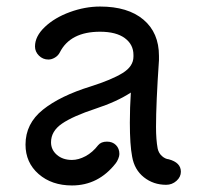

<svg xmlns="http://www.w3.org/2000/svg" viewBox="-20 -542 603 587"><path d="M533 -17Q533 -1 519.5 11Q506 23 488 23Q449 23 420 0Q391 -23 384 -63Q377 -99 377 -167Q377 -213 380 -259Q337 -231 273 -210Q203 -187 169.5 -164Q136 -141 136 -107Q136 -84 154 -68.5Q172 -53 200 -53Q220 -53 241.5 -64.5Q263 -76 280 -98Q289 -109 307 -109Q324 -109 334.5 -98.5Q345 -88 345 -71Q345 -65 341.5 -56.5Q338 -48 334 -43Q281 25 200 25Q138 25 98 -10Q58 -45 58 -100Q58 -164 111 -206.5Q164 -249 258 -278Q321 -298 354.5 -318.5Q388 -339 388 -369V-374Q388 -406 361.5 -425.5Q335 -445 286 -445Q195 -445 163 -382Q158 -372 148 -366Q138 -360 128 -360Q111 -360 99 -372Q87 -384 87 -400Q87 -431 117 -459.5Q147 -488 193.5 -505Q240 -522 286 -522Q371 -522 418.5 -482Q466 -442 466 -371V-358Q457 -226 457 -154Q457 -115 462 -88Q465 -74 475 -65Q485 -56 496 -55Q533 -45 533 -17Z"/></svg>

Font: Tsukimi Rounded Medium
Style: Regular
Weight: 500
Designer: Takashi Funayama
Foundry: Takashi Funayama
Version: Version 1.032; ttfautohint (v1.8.3)